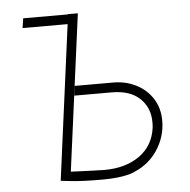

<svg xmlns="http://www.w3.org/2000/svg" viewBox="-51 -735 786 794"><g transform="rotate(-5 342.5 -338.0)"><path d="M610 -212Q610 -144 570.5 -86.5Q531 -29 458 -4Q412 9 343 9Q259 9 215 4L170 -1L255 -644H68L74 -684H260V-685H301L215 -35L288 -32L354 -30Q442 -30 500 -71Q558 -112 568 -187Q569 -195 569 -210Q569 -270 528.5 -308.5Q488 -347 412 -347H257L262 -387H422Q473 -387 516 -365.5Q559 -344 584.5 -304.5Q610 -265 610 -212Z"/></g></svg>

Font: Bellota Light
Style: Italic
Weight: 300
Italic angle: -7.5°
Designer: Kemie Guaida
Foundry: Kemie Guaida
Version: Version 4.001